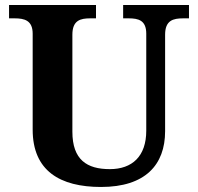

<svg xmlns="http://www.w3.org/2000/svg" viewBox="-20 -734 787 764"><path d="M382 10C558 10 637 -78 637 -212V-596C637 -653 669 -661 709 -661H732V-714H470V-661H492C531 -661 562 -653 562 -600V-214C562 -112 506 -61 417 -61C326 -61 268 -98 268 -210V-596C268 -653 300 -661 339 -661H362V-714H16V-661H38C77 -661 110 -653 110 -600V-218C110 -54 219 10 382 10Z"/></svg>

Font: Noto Serif Telugu
Style: Bold
Weight: 700
Designer: Jelle Bosma - Monotype Design Team
Foundry: Monotype Imaging Inc.
Version: Version 2.005